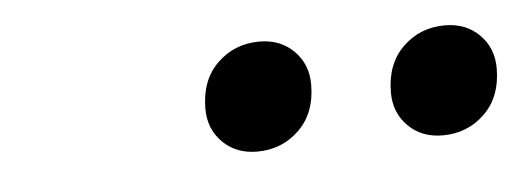

<svg xmlns="http://www.w3.org/2000/svg" viewBox="-26 -739 551 200"><g transform="rotate(-5 250.0 -639.0)"><path d="M431 -582Q409 -582 395 -596Q381 -610 381 -631Q381 -661 399 -678.5Q417 -696 443 -696Q465 -696 479 -682Q493 -668 493 -647Q493 -617 475 -599.5Q457 -582 431 -582ZM237 -582Q215 -582 201 -596Q187 -610 187 -631Q187 -661 205 -678.5Q223 -696 249 -696Q271 -696 285 -682Q299 -668 299 -647Q299 -617 281 -599.5Q263 -582 237 -582Z"/></g></svg>

Font: Prodigy Sans
Style: Italic
Weight: 400
Italic angle: -13°
Designer: Wei Huang
Foundry: Wei Huang
Version: Version 1.003; ttfautohint (v1.8.3)